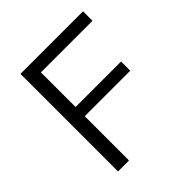

<svg xmlns="http://www.w3.org/2000/svg" viewBox="-186 -825 960 960"><g transform="rotate(-45 293.5 -345.0)"><path d="M105 0H182.6V-313H504.4V-377.9H182.6V-623H547.4V-689.9H105Z"/></g></svg>

Font: HK Grotesk
Style: Regular
Weight: 400
Designer: Alfredo Marco Pradil and Stefan Peev
Foundry: Hanken Design Co.
Version: Version 1.045;PS 001.045;hotconv 1.0.88;makeotf.lib2.5.64775